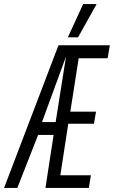

<svg xmlns="http://www.w3.org/2000/svg" viewBox="-58 -922 559 942"><path d="M165 0 205 -260H129L27 0H-38L229 -700H481L470 -636H328L287 -374H413L403 -315H277L238 -62H388L378 0ZM148 -323H215L266 -645ZM275 -739 350 -902H416L325 -739Z"/></svg>

Font: Georama ExtraCondensed
Style: Italic
Weight: 400
Width: 2
Italic angle: -9°
Designer: Jean-Baptiste Levee
Foundry: Production Type
Version: Version 1.000